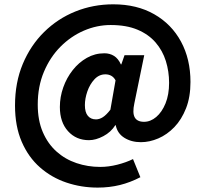

<svg xmlns="http://www.w3.org/2000/svg" viewBox="-20 -689 942 881"><path d="M428.3 171.8Q353.2 171.8 285 148.8Q216.7 125.8 163.5 79.1Q110.2 32.3 79.6 -38.7Q48.9 -109.6 48.9 -205.1Q48.9 -310.4 84.5 -395.5Q120.1 -480.7 182.4 -542.1Q244.6 -603.5 326.2 -636.4Q407.8 -669.2 499.7 -669.2Q608 -669.2 687.6 -623.7Q767.2 -578.3 810.6 -498Q854 -417.7 854 -312.9Q854 -243.8 833.6 -192Q813.2 -140.2 780 -105.7Q746.7 -71.2 706.5 -53.9Q666.2 -36.6 626.6 -36.6Q583 -36.6 550.8 -56.6Q518.6 -76.6 511 -114.4H509Q489.1 -82.6 454.2 -64.2Q419.4 -45.8 388.1 -45.8Q329.3 -45.8 292 -87.2Q254.7 -128.6 254.7 -198Q254.7 -244.2 270.3 -288.1Q285.8 -332 313.7 -367.3Q341.5 -402.5 378.5 -423.5Q415.5 -444.5 459 -444.5Q483.8 -444.5 503.1 -432.5Q522.3 -420.6 534.7 -393.6H536.7L551.4 -435.6H641.8L596.4 -214.6Q587 -171 598.1 -150.6Q609.3 -130.1 641 -130.1Q670.6 -130.1 696.8 -152.2Q723 -174.3 739.5 -214.5Q755.9 -254.8 755.9 -308.9Q755.9 -361.2 741 -409Q726 -456.8 694.1 -493.9Q662.2 -531 611.3 -552.6Q560.4 -574.2 487.9 -574.2Q424.9 -574.2 365.1 -548.5Q305.3 -522.7 257.5 -474.7Q209.8 -426.7 181.5 -359.4Q153.2 -292.1 153.2 -209.1Q153.2 -136.9 176.3 -83.1Q199.4 -29.3 239.3 6.3Q279.2 42 331 59.4Q382.8 76.9 439.7 76.9Q478.3 76.9 518.7 66.6Q559 56.3 590.3 40.9L624.1 124.1Q578.1 148.1 530 160Q481.9 171.8 428.3 171.8ZM420.4 -141.2Q436.1 -141.2 452 -151.3Q467.8 -161.4 486.5 -185.6L510.2 -320.4Q503 -334 491 -341Q479 -347.9 463.6 -347.9Q434.6 -347.9 413.4 -325.1Q392.2 -302.3 380.8 -269.5Q369.5 -236.8 369.5 -206.7Q369.5 -173.8 383.1 -157.5Q396.6 -141.2 420.4 -141.2Z"/></svg>

Font: SourceSans3VF
Style: Regular
Weight: 200
Designer: Paul D. Hunt
Foundry: Adobe
Version: Version 3.052;hotconv 1.1.0;makeotfexe 2.6.0